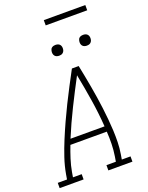

<svg xmlns="http://www.w3.org/2000/svg" viewBox="-212 -1206 1008 1304"><g transform="rotate(-20 292.5 -554.5)"><path d="M-15 0V-38H52L58 -74Q68 -131 87 -187.5Q106 -244 129 -299.5Q152 -355 177 -410Q202 -465 229 -519.5Q256 -574 284 -627.5Q312 -681 341 -735H390Q398 -695 406 -654.5Q414 -614 421 -573.5Q428 -533 434.5 -492Q441 -451 446 -410Q451 -369 455 -327Q459 -285 461 -243.5Q463 -202 462 -159Q461 -116 454 -74L448 -38H511V0H337V-38H405L411 -74Q418 -118 419 -162.5Q420 -207 417 -251H154Q137 -207 123 -163Q109 -119 101 -74L95 -38H158V0ZM169 -290H415Q408 -389 392.5 -486.5Q377 -584 358 -680Q307 -584 258.5 -486.5Q210 -389 169 -290ZM490 -846Q481 -846 472.5 -849Q464 -852 458.5 -859Q453 -866 451.5 -875.5Q450 -885 452 -895Q453 -901 456 -907Q459 -913 465 -917Q471 -921 477.5 -922.5Q484 -924 490 -924Q500 -924 508.5 -921Q517 -918 522.5 -911Q528 -904 529.5 -894.5Q531 -885 529 -875Q528 -869 524.5 -863Q521 -857 515.5 -853Q510 -849 503.5 -847.5Q497 -846 490 -846ZM290 -846Q281 -846 272.5 -849Q264 -852 258.5 -859Q253 -866 251.5 -875.5Q250 -885 252 -895Q253 -901 256 -907Q259 -913 265 -917Q271 -921 277.5 -922.5Q284 -924 290 -924Q300 -924 308.5 -921Q317 -918 322.5 -911Q328 -904 329.5 -894.5Q331 -885 329 -875Q328 -869 324.5 -863Q321 -857 315.5 -853Q310 -849 303.5 -847.5Q297 -846 290 -846ZM574 -1071H274V-1109H574Z"/></g></svg>

Font: Iosevka Curly Slab XLtExObl
Style: Regular
Weight: 200
Width: 7
Italic angle: -9°
Monospace: yes
Designer: Belleve Invis
Foundry: Belleve Invis
Version: Version 11.0.0; ttfautohint (v1.8.3)